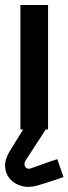

<svg xmlns="http://www.w3.org/2000/svg" viewBox="-43 -520 275 771"><path d="M142 -12H52V-3L-4 87Q-24 120 -22.5 149Q-21 178 -3 198.5Q15 219 44 227Q73 235 107 225Q115 223 132 217.5Q149 212 167.5 206Q186 200 199 195.5Q212 191 212 191L187 119Q187 119 175 123Q163 127 146 133Q129 139 112 145Q95 151 84 155Q72 160 64.5 155.5Q57 151 55.5 142Q54 133 60 124L142 -2ZM39 0H150V-500H39Z"/></svg>

Font: Advent Pro
Style: Regular
Weight: 400
Designer: VivaRado, Andreas Kalpakidis
Foundry: VivaRado, Andreas Kalpakidis
Version: Version 3.000